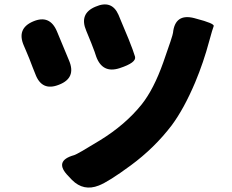

<svg xmlns="http://www.w3.org/2000/svg" viewBox="-20 -800 1040 859"><path d="M422 30Q354 57 302 5L287 -11Q218 -80 312 -106Q326 -110 427 -172Q541 -242 614 -333Q668 -401 710.5 -521Q753 -641 754 -653Q763 -741 849 -719L856 -717Q941 -695 936 -683Q931 -671 916 -616Q891 -522 853 -431Q803 -313 748 -239Q671 -138 565 -60Q466 13 422 30ZM244 -421Q167 -390 138 -469L126 -499Q112 -537 96 -574L87 -595Q53 -672 128 -704Q203 -736 235 -659L289 -529Q322 -451 244 -421ZM515 -495Q438 -470 410 -548L403 -569Q389 -607 373 -645L366 -662Q333 -739 407 -770Q480 -802 510 -734L522 -705Q539 -666 555 -626Q576 -574 584 -547Q592 -520 515 -495Z"/></svg>

Font: Resource Han Rounded KR Heavy
Style: Regular
Weight: 900
Designer: Cyano Hao (round all glyphs); Ryoko NISHIZUKA 西塚涼子 (kana, bopomofo & ideographs); Paul D. Hunt (Latin, Greek & Cyrillic)
Foundry: Cyano Hao
Version: 0.990